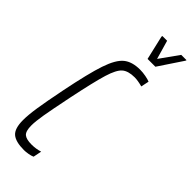

<svg xmlns="http://www.w3.org/2000/svg" viewBox="-291 -930 972 972"><g transform="rotate(45 195.5 -444.0)"><path d="M20 -96Q20 -133 28.5 -188.5Q37 -244 57 -344Q88 -498 112.5 -570.5Q137 -643 169.5 -669.5Q202 -696 259 -696Q278 -696 299.5 -692Q321 -688 332 -683L323 -640Q289 -649 267 -649Q221 -649 198 -629Q175 -609 156.5 -548.5Q138 -488 108 -344Q86 -237 77.5 -186.5Q69 -136 69 -107Q69 -66 84.5 -52.5Q100 -39 138 -39Q169 -39 198 -48L189 -3Q178 2 161 5Q144 8 131 8Q71 8 45.5 -14Q20 -36 20 -96ZM247 -761 217 -890 218 -896H252L281 -795L353 -896H391L389 -890L303 -761Z"/></g></svg>

Font: Saira Ultra Condensed Light
Style: Italic
Weight: 300
Width: 1
Italic angle: -12°
Designer: Hector Gatti with collaboration of the Omnibus-Type team
Foundry: Omnibus-Type
Version: Version 1.001; ttfautohint (v1.8)